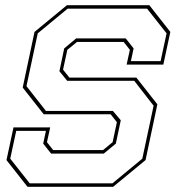

<svg xmlns="http://www.w3.org/2000/svg" viewBox="-20 -720 691 740"><path d="M86 0 5 -103 32 -229H173.5L161 -172L185 -141.5H377L414 -172L430.5 -249L406.5 -279.5H148.5L67.5 -382.5L113 -597L238 -700H555.5L636.5 -597L609.5 -471H468L480.5 -528L456.5 -558.5H277L239.5 -528L223 -451.5L247.5 -421H505.5L586.5 -318L541 -103L416 0ZM94.5 -13.5H413.5L528.5 -108.5L572 -312.5L497.5 -408.5H239L209 -445.5L227.5 -533.5L273.5 -572H464.5L495 -533.5L484.5 -484.5H599L622 -591.5L547 -686.5H240.5L125.5 -591.5L82 -388L157 -292.5H415L445.5 -256.5L426.5 -166.5L380 -128H177L146.5 -166.5L157 -215.5H42.5L19.5 -108.5Z"/></svg>

Font: Tourney Thin
Style: Italic
Weight: 100
Italic angle: -12°
Designer: Tyler Finck
Foundry: Etcetera Type Co
Version: Version 1.015